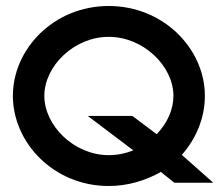

<svg xmlns="http://www.w3.org/2000/svg" viewBox="-20 -610 732 641"><path d="M23 -290C23 -134 159 11 343 11C406 11 466 -7 517 -36L562 0H692L587 -93C635 -147 664 -217 664 -290C664 -446 527 -590 343 -590C159 -590 23 -446 23 -290ZM128 -290C128 -389 227 -487 343 -487C459 -487 559 -389 559 -290C559 -245 539 -199 503 -162L422 -223H273L425 -108C400 -98 373 -92 343 -92C227 -92 128 -191 128 -290Z"/></svg>

Font: Charger Sport
Style: BdExt
Weight: 700
Designer: Jasper
Foundry: Cannot Into Space Fonts
Version: Version 1.1